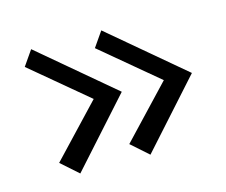

<svg xmlns="http://www.w3.org/2000/svg" viewBox="-65 -534 647 550"><g transform="rotate(-15 258.5 -259.0)"><path d="M318.8 -68.8 268.1 -113.8 411.1 -265.1 244.1 -404.8 274.9 -449.2 494.1 -264.2ZM110.8 -68.8 60.1 -113.8 203.1 -265.1 36.1 -404.8 66.9 -449.2 286.1 -264.2Z"/></g></svg>

Font: Lobster Two
Style: Bold
Weight: 700
Designer: Pablo Impallari
Foundry: Pablo Impallari. www.impallari.com
Version: Version 1.006